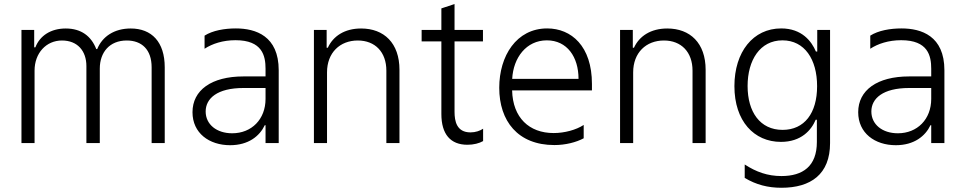

<svg xmlns="http://www.w3.org/2000/svg" viewBox="-20 -690 4661 926"><path d="M83.5 0H146.7V-349.4C146.7 -434.3 203.1 -494.7 278.8 -494.7C353.3 -494.7 396.7 -445 396.7 -371.1V0H461.3V-359C461.3 -437.5 508.2 -494.7 591.3 -494.7C663.4 -494.7 711.3 -451.3 711.3 -365.4V0H774.5V-365.4C774.5 -487.6 711.6 -552.6 610.4 -552.6C530.9 -552.6 473.4 -513.8 448.9 -453.5H444.2C420.1 -515.3 372.2 -552.6 296.9 -552.6C225.5 -552.6 172.2 -518.1 150.6 -461.6H144.9V-545.5H83.5Z M1089.8 10.3C1178.3 10.3 1232.2 -33.7 1257.1 -86.3H1260.7V0H1324.2V-351.2C1324.2 -516.7 1213.1 -552.9 1117.5 -552.9C1062.9 -552.9 1005.7 -543 966.6 -518.1V-454.9C1003.6 -479 1054.7 -496.1 1115.8 -496.1C1245.4 -496.1 1260.7 -420.8 1260.7 -358.3V-321.4H1154.1C999.3 -321.4 908.4 -254.6 908.4 -148.8C908.4 -47.9 989 10.3 1089.8 10.3ZM1099.8 -47.2C1024.9 -47.2 971.9 -89.8 971.9 -152.3C971.9 -214.8 1027 -265.6 1154.1 -265.6H1260.7V-213.1C1260.7 -114.7 1193.5 -47.2 1099.8 -47.2Z M1494 0H1557.2V-340.9C1557.2 -436.1 1619.7 -494.7 1705.6 -494.7C1789.4 -494.7 1843.4 -438.6 1843.4 -349.4V0H1906.6V-353.3C1906.6 -482.6 1831.7 -552.6 1721.6 -552.6C1641.7 -552.6 1586.6 -515.6 1561.1 -459.9H1555.4V-545.5H1494Z M2249.3 -51.5C2182.2 -51.5 2172.2 -105.8 2172.2 -150.9V-490.4H2309.3V-545.5H2172.2V-670.5L2108.7 -649.5V-545.5H2013.5V-490.4H2108.7V-140.3C2108.7 -43 2152.3 8.2 2234.4 8.2C2264.2 8.2 2291.5 1.1 2310 -9.6V-69.2C2295.5 -59.3 2273.4 -51.5 2249.3 -51.5Z M2834.9 -285.2C2834.9 -467.7 2735.4 -552.9 2619 -552.9C2470.5 -552.9 2387.8 -420.1 2387.8 -266.7C2387.8 -106.9 2476.9 9.6 2653.8 9.6C2707 9.6 2758.9 -3.6 2795.1 -23.1V-87.4C2758.9 -63.6 2702.8 -48.3 2650.2 -48.3C2532 -48.3 2453.1 -122.5 2449.9 -253.9H2834.9ZM2450.3 -309.7C2455.6 -411.6 2518.1 -495.4 2617.5 -495.4C2715.2 -495.4 2770.2 -415.1 2770.2 -309.7Z M2970.5 0H3033.7V-340.9C3033.7 -436.1 3096.2 -494.7 3182.2 -494.7C3266 -494.7 3320 -438.6 3320 -349.4V0H3383.2V-353.3C3383.2 -482.6 3308.2 -552.6 3198.2 -552.6C3118.3 -552.6 3063.2 -515.6 3037.6 -459.9H3032V-545.5H2970.5Z M3748.9 215.6C3890.3 215.6 3983.3 150.6 3983.3 0.4V-545.5H3921.5V-441.4H3915.1C3894.5 -490.4 3847.7 -552.9 3747.5 -552.9C3612.2 -552.9 3522 -439.6 3522 -274.5C3522 -105.8 3616.8 -5.7 3746.4 -5.7C3844.5 -5.7 3893.1 -62.5 3914.1 -112.6H3919.7V-5.3C3919.7 111.9 3851.9 159.1 3748.9 159.1C3682.2 159.1 3626.8 139.2 3571.7 103.3V168C3626.8 201 3683.6 215.6 3748.9 215.6ZM3754.3 -63.6C3645.6 -63.6 3585.6 -150.2 3585.6 -275.2C3585.6 -399.5 3645.2 -495.4 3753.9 -495.4C3860.4 -495.4 3920.8 -403.8 3920.8 -274.5C3920.8 -144.2 3859.7 -63.6 3754.3 -63.6Z M4300.4 10.3C4388.8 10.3 4442.8 -33.7 4467.7 -86.3H4471.2V0H4534.8V-351.2C4534.8 -516.7 4423.7 -552.9 4328.1 -552.9C4273.4 -552.9 4216.3 -543 4177.2 -518.1V-454.9C4214.1 -479 4265.3 -496.1 4326.3 -496.1C4456 -496.1 4471.2 -420.8 4471.2 -358.3V-321.4H4364.7C4209.9 -321.4 4119 -254.6 4119 -148.8C4119 -47.9 4199.6 10.3 4300.4 10.3ZM4310.4 -47.2C4235.4 -47.2 4182.5 -89.8 4182.5 -152.3C4182.5 -214.8 4237.6 -265.6 4364.7 -265.6H4471.2V-213.1C4471.2 -114.7 4404.1 -47.2 4310.4 -47.2Z"/></svg>

Font: TID UI Light
Style: Regular
Weight: 300
Designer: The TID Project Authors
Foundry: Bakken & Bæck
Version: Version 1.001;hotconv 1.0.109;makeotfexe 2.5.65596